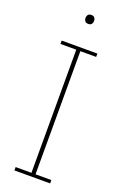

<svg xmlns="http://www.w3.org/2000/svg" viewBox="-166 -920 624 970"><g transform="rotate(20 146.0 -435.5)"><path d="M50 -18H135V-680H50V-698H242V-680H157V-18H242V0H50ZM147 -823Q134 -823 129 -830.5Q124 -838 124 -846V-848Q124 -856 129 -863.5Q134 -871 147 -871Q160 -871 165 -863.5Q170 -856 170 -848V-846Q170 -838 165 -830.5Q160 -823 147 -823Z"/></g></svg>

Font: IBM Plex Serif Thin
Style: Regular
Weight: 100
Designer: Mike Abbink, Paul van der Laan, Pieter van Rosmalen
Foundry: Bold Monday
Version: Version 3.001